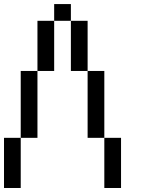

<svg xmlns="http://www.w3.org/2000/svg" viewBox="-20 -937 707 957"><path d="M0 0V-250H83.3V0ZM83.3 -250V-583.3H166.7V-250ZM250 -916.7H333.3V-833.3H250ZM166.7 -583.3V-833.3H250V-583.3ZM333.3 -583.3V-833.3H416.7V-583.3ZM416.7 -250V-583.3H500V-250ZM500 0V-250H583.3V0Z"/></svg>

Font: Galmuri11 Regular
Style: Regular
Weight: 400
Designer: Minseo Lee (Quiple)
Version: Version 2.356;hotconv 1.1.0;makeotfexe 2.6.0 DEVELOPMENT